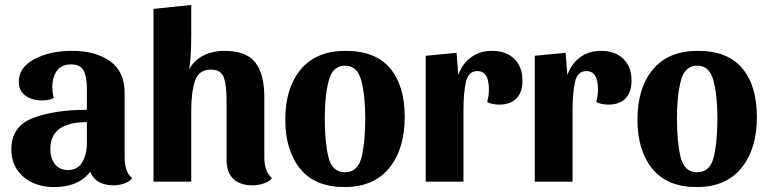

<svg xmlns="http://www.w3.org/2000/svg" viewBox="-20 -736 3116 778"><path d="M199 22Q124 22 75 -19.5Q26 -61 26 -131Q26 -224 113 -257.5Q200 -291 332 -291V-378Q332 -425 319 -450Q306 -475 268 -475Q229 -475 210.5 -449Q192 -423 192 -384Q192 -360 198 -339Q190 -334 176 -331.5Q162 -329 151 -329Q110 -329 83 -348.5Q56 -368 56 -405Q56 -463 119.5 -496.5Q183 -530 271 -530Q367 -530 426 -488Q485 -446 485 -359V-100Q485 -71 491.5 -50Q498 -29 516 -14Q505 0 483.5 7.5Q462 15 440 15Q404 15 379.5 0.5Q355 -14 346 -40Q318 -6 282 8Q246 22 199 22ZM332 -157V-241Q184 -241 184 -133Q184 -95 202.5 -71Q221 -47 256 -47Q295 -47 313.5 -79Q332 -111 332 -157Z M746 -455Q768 -493 805.5 -511.5Q843 -530 890 -530Q977 -530 1014 -483.5Q1051 -437 1051 -342V-100Q1051 -72 1058 -51Q1065 -30 1082 -14Q1071 0 1048.5 7.5Q1026 15 1004 15Q952 15 925 -11.5Q898 -38 898 -90V-334Q898 -392 886.5 -423Q875 -454 835 -454Q786 -454 770.5 -409Q755 -364 755 -290V0H602V-700L755 -716V-600Q755 -499 746 -455Z M1620 -262Q1620 -133 1557.5 -55.5Q1495 22 1375 22Q1257 22 1196.5 -52Q1136 -126 1136 -252Q1136 -379 1198.5 -454.5Q1261 -530 1381 -530Q1501 -530 1560.5 -459.5Q1620 -389 1620 -262ZM1460 -257Q1460 -349 1444 -409.5Q1428 -470 1378 -470Q1328 -470 1312 -409Q1296 -348 1296 -257Q1296 -160 1311 -99Q1326 -38 1378 -38Q1430 -38 1445 -99Q1460 -160 1460 -257Z M1858 -289V0H1705V-510L1830 -522L1837 -432Q1853 -478 1889 -504Q1925 -530 1973 -530Q2030 -530 2063.5 -498Q2097 -466 2097 -409Q2097 -362 2072.5 -337Q2048 -312 2002 -312Q1990 -312 1975.5 -315Q1961 -318 1954 -323Q1961 -345 1961 -375Q1961 -448 1914 -448Q1878 -448 1868 -403.5Q1858 -359 1858 -289Z M2300 -289V0H2147V-510L2272 -522L2279 -432Q2295 -478 2331 -504Q2367 -530 2415 -530Q2472 -530 2505.5 -498Q2539 -466 2539 -409Q2539 -362 2514.5 -337Q2490 -312 2444 -312Q2432 -312 2417.5 -315Q2403 -318 2396 -323Q2403 -345 2403 -375Q2403 -448 2356 -448Q2320 -448 2310 -403.5Q2300 -359 2300 -289Z M3047 -262Q3047 -133 2984.5 -55.5Q2922 22 2802 22Q2684 22 2623.5 -52Q2563 -126 2563 -252Q2563 -379 2625.5 -454.5Q2688 -530 2808 -530Q2928 -530 2987.5 -459.5Q3047 -389 3047 -262ZM2887 -257Q2887 -349 2871 -409.5Q2855 -470 2805 -470Q2755 -470 2739 -409Q2723 -348 2723 -257Q2723 -160 2738 -99Q2753 -38 2805 -38Q2857 -38 2872 -99Q2887 -160 2887 -257Z"/></svg>

Font: Sansita
Style: Bold
Weight: 700
Designer: Pablo Cosgaya
Foundry: Omnibus-Type
Version: Version 1.006